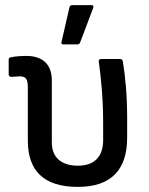

<svg xmlns="http://www.w3.org/2000/svg" viewBox="-20 -720 585 752"><path d="M228 -546H282C287 -546 292 -548 294 -554L345 -689C347 -696 345 -700 338 -700H264C257 -700 253 -697 252 -691L221 -556C219 -550 221 -546 228 -546ZM285 12C415 12 478 -55 478 -180V-261C478 -350 470 -427 461 -480C460 -486 456 -489 450 -489H376C369 -489 366 -485 367 -478C375 -420 384 -337 384 -239V-171C384 -102 345 -71 285 -71C222 -71 183 -102 183 -162V-405C183 -470 145 -501 83 -501C67 -501 44 -500 24 -496C17 -495 14 -492 14 -486V-429C14 -423 18 -419 25 -419C35 -419 46 -421 55 -421C80 -421 89 -414 89 -376V-170C89 -54 148 12 285 12Z"/></svg>

Font: Sofia Sans Cond SemiBold
Style: Regular
Weight: 600
Width: 3
Designer: Botio Nikoltchev, Ani Petrova
Foundry: lettersoup
Version: Version 4.100